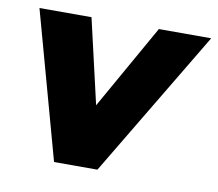

<svg xmlns="http://www.w3.org/2000/svg" viewBox="-63 -581 742 654"><g transform="rotate(10 308.5 -254.0)"><path d="M163 0 23 -508H203L281 -170H245L436 -508H617L313 0Z"/></g></svg>

Font: Mulish ExtraLight Black
Style: Italic
Weight: 900
Italic angle: -9°
Version: Version 3.603